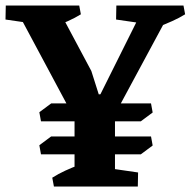

<svg xmlns="http://www.w3.org/2000/svg" viewBox="-40 -678 693 698"><path d="M109 -237 103 -270 146 -302H509L515 -269L472 -237ZM109 -117 103 -150 146 -182H509L515 -149L472 -117ZM240 -230 11 -658H165L292 -420L319 -335L340 -336L357 -302ZM156 0 150 -32Q172 -46 197 -57.5Q222 -69 249 -79L250 0ZM321 0 324 -71 462 -51 461 0ZM231 0V-306H378V0ZM118 -587 -20 -607 -19 -658H121ZM155 -579 142 -658H248L254 -626Q233 -613 207.5 -601.5Q182 -590 155 -579ZM368 -244 298 -281 486 -658H591ZM520 -587 382 -607 383 -658H523ZM534 -579 521 -658H627L633 -626Q612 -613 586.5 -601.5Q561 -590 534 -579Z"/></svg>

Font: Eczar SemiBold
Style: Regular
Weight: 600
Designer: Vaibhav Singh
Foundry: Rosetta Type Foundry
Version: Version 2.000